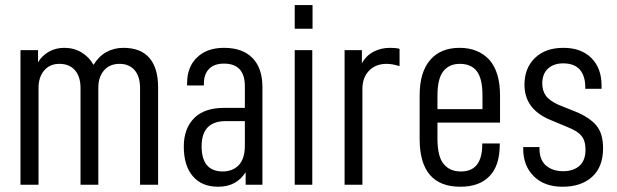

<svg xmlns="http://www.w3.org/2000/svg" viewBox="-20 -709 2370 737"><path d="M58.6 -516.6H126V-469.7Q140.6 -495.1 168 -510.7Q194.3 -525.4 226.6 -525.4Q263.7 -525.4 293 -507.8Q323.2 -489.3 338.9 -460Q348.6 -475.6 360.4 -487.8Q372.1 -500 387.7 -508.8Q418 -525.4 453.1 -525.4Q520.5 -525.4 553.7 -486.3Q586.9 -447.3 586.9 -374V0H517.6V-371.1Q517.6 -416 496.1 -440.4Q474.6 -463.9 439.5 -463.9Q401.4 -463.9 379.9 -439.5Q357.4 -414.1 357.4 -372.1V0H289.1V-371.1Q289.1 -415 267.6 -439.5Q246.1 -463.9 208 -463.9Q171.9 -463.9 150.4 -439.5Q127.9 -414.1 127.9 -371.1V0H58.6Z M987.3 -375V0H922.9V-47.9Q887.7 7.8 817.4 7.8Q753.9 7.8 719.7 -33.2Q685.5 -73.2 685.5 -146.5Q685.5 -215.8 725.6 -255.9Q764.6 -294.9 839.8 -294.9H919.9V-377.9Q919.9 -464.8 839.8 -464.8Q802.7 -464.8 783.2 -445.3Q762.7 -424.8 762.7 -388.7V-380.9H698.2V-389.6Q698.2 -453.1 737.3 -489.3Q774.4 -525.4 839.8 -525.4Q911.1 -525.4 949.2 -486.3Q987.3 -447.3 987.3 -375ZM919.9 -148.4V-244.1H846.7Q753.9 -244.1 753.9 -147.5Q753.9 -51.8 834 -50.8Q874 -50.8 897.5 -76.2Q919.9 -101.6 919.9 -148.4Z M1111.3 -516.6H1178.7V0H1111.3ZM1111.3 -689.5H1179.7V-598.6H1111.3Z M1302.7 -516.6H1369.1V-465.8Q1384.8 -495.1 1414.1 -510.7Q1442.4 -525.4 1477.5 -525.4Q1501 -525.4 1513.7 -521.5V-455.1Q1486.3 -463.9 1463.9 -463.9Q1422.9 -463.9 1397.5 -438.5Q1371.1 -412.1 1371.1 -367.2V0H1302.7Z M1659.2 -238.3V-176.8Q1659.2 -108.4 1682.6 -80.1Q1706.1 -50.8 1749 -50.8Q1831.1 -50.8 1831.1 -154.3V-158.2H1898.4V-155.3Q1898.4 -73.2 1859.4 -33.2Q1820.3 7.8 1747.1 7.8Q1590.8 7.8 1590.8 -175.8V-342.8Q1590.8 -432.6 1631.8 -479.5Q1671.9 -525.4 1744.1 -525.4Q1815.4 -525.4 1858.4 -479.5Q1899.4 -432.6 1899.4 -342.8V-238.3ZM1659.2 -340.8V-290H1832V-342.8Q1832 -408.2 1809.6 -436.5Q1788.1 -463.9 1745.1 -463.9Q1704.1 -463.9 1681.6 -435.5Q1659.2 -407.2 1659.2 -340.8Z M1988.3 -138.7V-144.5H2050.8V-138.7Q2050.8 -95.7 2075.2 -74.2Q2100.6 -51.8 2141.6 -51.8Q2180.7 -51.8 2204.1 -72.3Q2227.5 -92.8 2227.5 -134.8Q2227.5 -168.9 2211.9 -187.5Q2204.1 -197.3 2190.4 -205.6Q2176.8 -213.9 2157.2 -221.7L2091.8 -249Q1993.2 -290 1993.2 -383.8Q1993.2 -448.2 2034.2 -487.3Q2074.2 -525.4 2142.6 -525.4Q2210.9 -525.4 2250 -486.3Q2289.1 -447.3 2289.1 -380.9V-368.2H2226.6V-374Q2226.6 -418 2205.1 -442.4Q2183.6 -465.8 2141.6 -465.8Q2105.5 -465.8 2083 -445.3Q2061.5 -424.8 2061.5 -388.7Q2061.5 -361.3 2075.2 -341.8Q2087.9 -323.2 2124 -306.6L2189.5 -280.3Q2242.2 -258.8 2268.6 -228Q2294.9 -197.3 2294.9 -139.6Q2294.9 -69.3 2253.9 -31.2Q2211.9 7.8 2139.6 7.8Q2069.3 7.8 2029.3 -32.2Q1988.3 -72.3 1988.3 -138.7Z"/></svg>

Font: Dinish Condensed
Style: Regular
Weight: 400
Width: 3
Designer: Bert Driehuis
Foundry: Playbeing
Version: Version 3.006; git-39231f3c-release